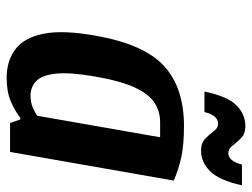

<svg xmlns="http://www.w3.org/2000/svg" viewBox="-108 -622 740 563"><g transform="rotate(90 261.5 -340.0)"><path d="M208 10Q158 10 124 -15.5Q90 -41 78.5 -98Q67 -155 84 -250Q109 -393 173 -451.5Q237 -510 349 -510Q402 -510 438.5 -502.5Q475 -495 509 -480L425 0H340L330 -30H325Q306 -15 277.5 -2.5Q249 10 208 10ZM260 -60Q279 -60 294.5 -66.5Q310 -73 319 -80L382 -440H337Q307 -440 281.5 -424Q256 -408 236.5 -366.5Q217 -325 204 -250Q191 -175 195.5 -134Q200 -93 217.5 -76.5Q235 -60 260 -60ZM421 -560Q399 -560 386 -572.5Q373 -585 364 -597.5Q355 -610 342 -610Q318 -610 308 -570H248Q262 -638 288.5 -664Q315 -690 349 -690Q372 -690 384.5 -677.5Q397 -665 406.5 -652.5Q416 -640 428 -640Q452 -640 462 -680H523Q508 -613 481.5 -586.5Q455 -560 421 -560Z"/></g></svg>

Font: Cuprum
Style: Bold Italic
Weight: 700
Italic angle: -10°
Designer: Jovanny Lemonad
Foundry: Jovanny Lemonad
Version: Version 3.000